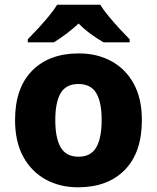

<svg xmlns="http://www.w3.org/2000/svg" viewBox="-20 -879 667 816"><path d="M583 -369Q583 -231 510.5 -157Q438 -83 312 -83Q234 -83 173.5 -116.5Q113 -150 78.5 -213.5Q44 -277 44 -369Q44 -505 116.5 -578.5Q189 -652 315 -652Q393 -652 453.5 -619Q514 -586 548.5 -523Q583 -460 583 -369ZM215 -369Q215 -292 238 -252.5Q261 -213 314 -213Q366 -213 389 -252.5Q412 -292 412 -369Q412 -445 389 -483.5Q366 -522 313 -522Q261 -522 238 -483.5Q215 -445 215 -369ZM406 -859Q420 -836 443 -808.5Q466 -781 489.5 -755.5Q513 -730 531 -712V-699H420Q394 -714 366.5 -734Q339 -754 314 -779Q287 -754 261.5 -735Q236 -716 209 -699H98V-712Q117 -731 140.5 -756.5Q164 -782 186.5 -809Q209 -836 223 -859Z"/></svg>

Font: Noto Sans Telugu UI ExtraBold
Style: Regular
Weight: 800
Designer: Jelle Bosma - Monotype Design Team
Foundry: Monotype Imaging Inc.
Version: Version 2.005; ttfautohint (v1.8.4.7-5d5b)